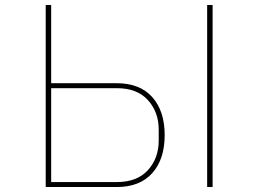

<svg xmlns="http://www.w3.org/2000/svg" viewBox="-20 -753 1040 773"><path d="M164 0V-733H186V-418H450Q543 -418 593 -362Q643 -306 643 -209Q643 -112 593 -56Q543 0 450 0ZM836 0H814V-733H836ZM450 -20Q532 -20 575.5 -68Q619 -116 619 -187V-231Q619 -302 575.5 -350Q532 -398 450 -398H186V-20Z"/></svg>

Font: IBM Plex Sans JP Thin
Style: Regular
Weight: 100
Designer: Mike Abbink; Paul van der Laan; Pieter van Rosmalen; Wujin Sim; Yejin Wi; Jinhee Kim; Boomi Park; Yona Kim; Kichan Ma
Foundry: Sandoll Inc.
Version: Version 1.001